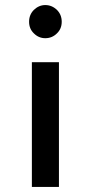

<svg xmlns="http://www.w3.org/2000/svg" viewBox="-20 -499 358 759"><path d="M213 -253H106V240H213ZM159 -479Q134 -479 114 -460Q95 -441 95 -413Q95 -385 114 -367Q133 -348 159 -348Q186 -348 205 -367Q224 -385 224 -413Q224 -441 205 -460Q185 -479 159 -479Z"/></svg>

Font: NM-font
Style: Medium
Weight: 500
Designer: ""
Foundry: ""
Version: ""